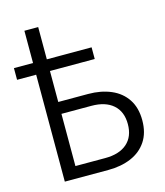

<svg xmlns="http://www.w3.org/2000/svg" viewBox="-113 -793 750 874"><g transform="rotate(-15 261.5 -355.5)"><path d="M84 0V-711H149V-358H290Q350 -358 397 -338Q444 -318 470.5 -278Q497 -238 497 -179Q497 -120 470.5 -80Q444 -40 397 -20Q350 0 290 0ZM149 -56H290Q356 -56 392.5 -88Q429 -120 429 -179Q429 -238 392.5 -270Q356 -302 290 -302H149ZM-6 -504V-559H360V-504Z"/></g></svg>

Font: TikTok Sans 24pt Light
Style: Regular
Weight: 300
Version: Version 4.000